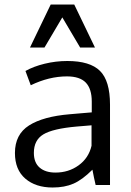

<svg xmlns="http://www.w3.org/2000/svg" viewBox="-20 -816 576 847"><path d="M112.3 -606.4 203.6 -795.9H307.6L398.9 -606.4H333.5L254.9 -739.3L176.3 -606.4ZM224.6 -54.7Q282.7 -54.7 326.9 -86.7Q371.1 -118.7 383.8 -172.9V-263.2Q381.3 -263.2 354.2 -260.7Q327.1 -258.3 318.8 -257.8Q212.9 -248.5 171.1 -223.1Q129.4 -197.8 129.4 -141.6Q129.4 -98.6 154.8 -76.7Q180.2 -54.7 224.6 -54.7ZM401.9 0Q394.5 -31.2 387.7 -67.4Q343.3 -22.9 304.2 -5.9Q265.1 11.2 212.4 11.2Q137.2 11.2 91.6 -28.1Q45.9 -67.4 45.9 -141.1Q45.9 -223.1 108.2 -262.7Q170.4 -302.2 287.6 -312Q303.7 -313.5 336.2 -316.2Q368.7 -318.8 384.8 -320.3V-367.7Q384.8 -424.3 358.4 -451.7Q332 -479 275.4 -479Q196.3 -479 115.7 -439.9Q113.3 -445.8 103 -473.9Q92.8 -502 92.3 -502.9Q127.9 -522.9 177 -534.9Q226.1 -546.9 276.9 -546.9Q377 -546.9 421.1 -503.2Q465.3 -459.5 465.3 -354.5V0Z"/></svg>

Font: Oxygen
Style: Regular
Weight: 400
Designer: Vernon Adams
Foundry: Vernon Adams
Version: Version Release 0.2.3 webfont; ttfautohint (v0.93.3-1d66) -l